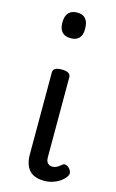

<svg xmlns="http://www.w3.org/2000/svg" viewBox="-124 -844 549 911"><g transform="rotate(15 150.0 -389.0)"><path d="M193 17Q141 17 117.5 -10Q94 -37 94 -86V-489Q94 -502 104.5 -508.5Q115 -515 136 -515Q158 -515 169 -508.5Q180 -502 180 -489V-96Q180 -76 189 -67Q198 -58 211 -58Q222 -58 229.5 -61.5Q237 -65 243.5 -70Q250 -75 258 -81Q264 -86 274.5 -82Q285 -78 291 -70Q299 -61 300 -51Q301 -41 295 -33Q284 -17 267.5 -6Q251 5 231.5 11Q212 17 193 17ZM138 -669Q110 -669 95.5 -684.5Q81 -700 81 -731Q81 -763 95.5 -779Q110 -795 138 -795Q165 -795 179 -779Q193 -763 193 -731Q194 -700 179.5 -684.5Q165 -669 138 -669Z"/></g></svg>

Font: Playwrite US Modern
Style: Regular
Weight: 400
Designer: Veronika Burian, José Scaglione
Foundry: TypeTogether
Version: Version 1.002